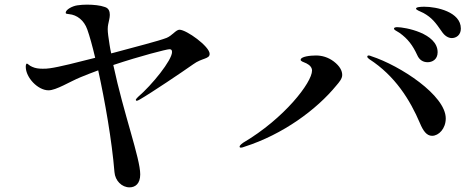

<svg xmlns="http://www.w3.org/2000/svg" viewBox="-20 -774 2040 827"><path d="M753 -646C738 -646 722 -621 698 -611C662 -597 566 -573 478 -549C472 -547 465 -546 459 -544C456 -556 454 -569 452 -581C447 -613 444 -633 444 -649C444 -657 445 -664 446 -669C448 -681 453 -696 453 -710C453 -724 449 -739 431 -744C412 -751 382 -754 355 -754C341 -754 326 -753 313 -751C292 -748 263 -733 263 -719C263 -714 270 -714 278 -713C311 -710 342 -687 356 -647C366 -619 378 -576 390 -525C316 -506 233 -485 195 -480C184 -478 173 -478 163 -478C147 -478 132 -480 119 -486C106 -491 100 -500 96 -500C92 -500 91 -492 91 -486C91 -440 143 -385 189 -385C222 -385 280 -422 326 -441C350 -451 376 -461 403 -471C432 -339 462 -168 473 -33C476 5 505 33 538 33C563 33 584 17 584 -23C584 -92 513 -283 468 -494C585 -533 698 -562 710 -562C717 -562 721 -559 721 -550C721 -515 635 -408 574 -356C568 -350 565 -346 565 -344C565 -342 566 -340 569 -340C571 -340 575 -341 583 -346C630 -373 764 -463 812 -497C850 -525 883 -519 883 -542C883 -574 783 -646 753 -646Z M1926 -610C1944 -610 1965 -622 1965 -651C1965 -723 1860 -745 1808 -745C1793 -745 1772 -744 1772 -737C1772 -731 1786 -727 1804 -718C1840 -698 1856 -677 1883 -638C1894 -621 1910 -610 1926 -610ZM1822 -506C1841 -506 1865 -517 1865 -549C1865 -632 1722 -657 1691 -657C1683 -657 1677 -655 1677 -651C1677 -645 1686 -642 1700 -633C1737 -607 1758 -578 1777 -537C1786 -516 1802 -506 1822 -506ZM1018 -138C1022 -138 1028 -140 1033 -142C1199 -195 1344 -302 1429 -406C1441 -420 1454 -435 1454 -451C1454 -469 1444 -489 1418 -509C1393 -528 1366 -535 1341 -535C1318 -535 1275 -531 1275 -516C1275 -511 1285 -507 1300 -501C1316 -493 1324 -482 1324 -470C1324 -419 1205 -264 1027 -159C1016 -151 1012 -146 1012 -142C1012 -140 1014 -138 1018 -138ZM1841 -189C1870 -189 1900 -220 1900 -264C1900 -363 1705 -491 1579 -532C1575 -534 1571 -535 1568 -535C1564 -535 1562 -533 1562 -530C1562 -526 1566 -523 1571 -519C1682 -447 1746 -344 1789 -243C1802 -212 1817 -189 1841 -189Z"/></svg>

Font: Shippori Mincho OTF SemiBold
Style: Regular
Weight: 600
Designer: FONTDASU
Foundry: FONTDASU / Google Inc. / but / Adobe
Version: Version 3.300;hotconv 1.0.109;makeotfexe 2.5.65596